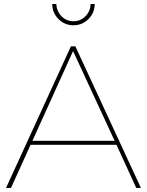

<svg xmlns="http://www.w3.org/2000/svg" viewBox="-20 -928 726 948"><path d="M130.9 -212.9 34.2 0H9.8L330.1 -699.2H352.1L675.8 0H652.8L555.2 -212.9ZM340.8 -675.8 140.1 -232.9H545.9ZM342.8 -803.2Q299.8 -803.2 269.3 -833.3Q238.8 -863.3 237.8 -908.2H257.8Q259.8 -872.1 283.9 -847.7Q308.1 -823.2 342.8 -823.2Q377.9 -823.2 401.9 -847.7Q425.8 -872.1 427.7 -908.2H447.8Q446.8 -863.3 416.3 -833.3Q385.7 -803.2 342.8 -803.2Z"/></svg>

Font: Montserrat
Style: Thin
Weight: 250
Designer: Julieta Ulanovsky
Foundry: Julieta Ulanovsky
Version: Version 1.000;PS 002.000;hotconv 1.0.70;makeotf.lib2.5.58329